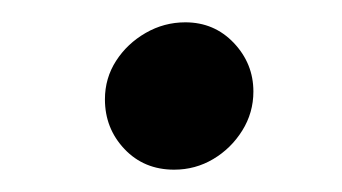

<svg xmlns="http://www.w3.org/2000/svg" viewBox="-20 -400 306 172"><path d="M136 -248Q109 -248 91.5 -266.5Q74 -285 74 -311Q74 -330 84 -345.5Q94 -361 110.5 -370.5Q127 -380 146 -380Q172 -380 189.5 -361.5Q207 -343 207 -318Q207 -299 197 -283Q187 -267 171 -257.5Q155 -248 136 -248Z"/></svg>

Font: MuseoModerno
Style: Italic
Weight: 400
Italic angle: -9°
Designer: Pablo Cosgaya, Héctor Gatti, Marcela Romero, and the Authors of The MuseoModerno Project.
Foundry: Omnibus-Type Team
Version: Version 1.003